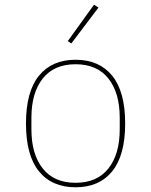

<svg xmlns="http://www.w3.org/2000/svg" viewBox="-20 -781 640 813"><path d="M300 12Q200 12 145 -55.5Q90 -123 90 -258Q90 -393 145 -460.5Q200 -528 300 -528Q400 -528 455 -460.5Q510 -393 510 -258Q510 -123 455 -55.5Q400 12 300 12ZM300 -7Q391 -7 439 -67.5Q487 -128 487 -234V-282Q487 -388 439 -448.5Q391 -509 300 -509Q209 -509 161 -448.5Q113 -388 113 -282V-234Q113 -128 161 -67.5Q209 -7 300 -7ZM282 -597 267 -607 378 -761 397 -749Z"/></svg>

Font: IBM Plex Mono Thin
Style: Regular
Weight: 100
Monospace: yes
Designer: Mike Abbink, Paul van der Laan, Pieter van Rosmalen
Foundry: Bold Monday
Version: Version 2.3